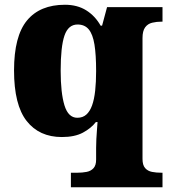

<svg xmlns="http://www.w3.org/2000/svg" viewBox="-20 -566 713 807"><path d="M278 221V160H304Q326 160 344 156.5Q362 153 373 141Q384 129 384 105V56Q384 38 385 18.5Q386 -1 387.5 -19.5Q389 -38 390 -53H383Q363 -27 328.5 -8.5Q294 10 240 10Q145 10 92 -57.5Q39 -125 39 -270Q39 -414 93.5 -480Q148 -546 253 -546Q305 -546 342.5 -522.5Q380 -499 403 -458H409L430 -536H663V-475H659Q638 -475 619.5 -470.5Q601 -466 590 -451Q579 -436 579 -406V102Q579 128 590 140.5Q601 153 619 156.5Q637 160 659 160H663V221ZM305 -71Q328 -71 343 -84.5Q358 -98 367 -123Q376 -148 380 -184.5Q384 -221 384 -267Q384 -336 377 -379Q370 -422 353 -442.5Q336 -463 306 -463Q267 -463 251 -416.5Q235 -370 235 -269Q235 -175 251 -123Q267 -71 305 -71Z"/></svg>

Font: Noto Serif Gujarati Black
Style: Regular
Weight: 900
Version: Version 2.102